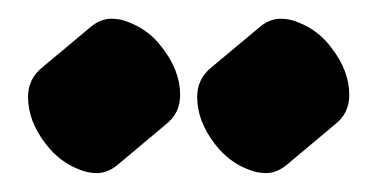

<svg xmlns="http://www.w3.org/2000/svg" viewBox="-20 -765 401 204"><path d="M278.3 -745.1Q288.1 -745.1 296.9 -741.2Q318.4 -732.9 332 -714.4Q351.1 -689.9 351.1 -664.1Q351.1 -644.5 335.9 -632.8L285.2 -590.3Q274.4 -581.1 262.7 -581.1Q252.9 -581.1 243.7 -585Q223.1 -592.8 208.5 -611.8Q189.5 -636.2 189.5 -662.1Q189.5 -681.2 204.6 -693.4L255.4 -735.8Q266.1 -745.1 278.3 -745.1ZM98.6 -745.1Q108.4 -745.1 117.2 -741.2Q138.7 -732.9 152.3 -714.4Q171.4 -689.9 171.4 -664.1Q171.4 -644.5 156.2 -632.8L105.5 -590.3Q94.7 -581.1 83 -581.1Q73.2 -581.1 64 -585Q43.5 -592.8 28.8 -611.8Q9.8 -636.2 9.8 -662.1Q9.8 -681.2 24.9 -693.4L75.7 -735.8Q86.4 -745.1 98.6 -745.1Z"/></svg>

Font: Gothica
Style: Bold
Weight: 700
Designer: Wojciech Kalinowski "wmk69" (wmk69@o2.pl)
Foundry: Wojciech Kalinowski "wmk69" (wmk69@o2.pl)
Version: Version 2.1.0; 2021-05-14